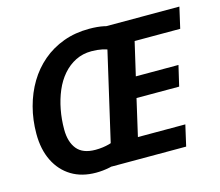

<svg xmlns="http://www.w3.org/2000/svg" viewBox="-104 -865 1156 1009"><g transform="rotate(-15 474.0 -360.0)"><path d="M300 10Q223 10 167 -24Q111 -58 80 -120.5Q49 -183 49 -268Q49 -344 67.5 -413.5Q86 -483 120.5 -540.5Q155 -598 205 -640.5Q255 -683 319 -706.5Q383 -730 459 -730Q505 -730 540.5 -722.5Q576 -715 600 -699L540 -593Q524 -602 498 -607.5Q472 -613 440 -613Q393 -613 354 -593.5Q315 -574 285 -539.5Q255 -505 235.5 -459Q216 -413 206 -360.5Q196 -308 196 -253Q196 -185 227.5 -146Q259 -107 328 -107Q348 -107 367 -109.5Q386 -112 402.5 -116.5Q419 -121 432 -127L443 -21Q410 -5 373.5 2.5Q337 10 300 10ZM386 0 552 -720H948L922 -606H674L632 -425H864L838 -314H606L560 -114H818L792 0Z"/></g></svg>

Font: Instrument Sans SemiCondensed
Style: Bold Italic
Weight: 700
Width: 4
Italic angle: -13°
Designer: Rodrigo Fuenzalida
Foundry: fragTYPE
Version: Version 1.000;gftools[0.9.28]